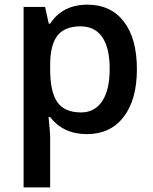

<svg xmlns="http://www.w3.org/2000/svg" viewBox="-20 -570 663 830"><path d="M356 9.8Q253.4 9.8 196.8 -64H189.9Q196.8 4.4 196.8 19V240.2H82V-540H174.8Q178.7 -524.9 190.9 -467.8H196.8Q250.5 -549.8 357.9 -549.8Q459 -549.8 515.4 -476.6Q571.8 -403.3 571.8 -271Q571.8 -138.7 514.4 -64.5Q457 9.8 356 9.8ZM328.1 -456.1Q259.8 -456.1 228.3 -416Q196.8 -376 196.8 -288.1V-271Q196.8 -172.4 228 -128.2Q259.3 -84 330.1 -84Q389.6 -84 421.9 -132.8Q454.1 -181.6 454.1 -272Q454.1 -362.8 422.1 -409.4Q390.1 -456.1 328.1 -456.1Z"/></svg>

Font: f0_51262          
Style: Regular
Weight: 600
Foundry: Ascender Corporation
Version: Version 1.10